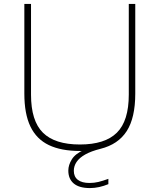

<svg xmlns="http://www.w3.org/2000/svg" viewBox="-20 -760 813 978"><path d="M438 198Q383.5 198 355.8 174.8Q328 151.5 328 109Q328 80.5 346 51.5Q364 22.5 409 3L412 9H387Q291.5 9 228.8 -21Q166 -51 135 -115.5Q104 -180 104 -283V-740H138V-278Q138 -144 198.8 -84Q259.5 -24 387 -24Q514.5 -24 575.2 -84Q636 -144 636 -278V-740H669V-283Q669 -160 625.5 -92.2Q582 -24.5 492 -2Q444 10 414 27Q384 44 370 65Q356 86 356 110Q356 140 376.5 156Q397 172 436 172Q459.5 172 481.2 166.8Q503 161.5 532 151V178Q509 187.5 485.2 192.8Q461.5 198 438 198Z"/></svg>

Font: Encode Sans SC Expanded Thin
Style: Regular
Weight: 250
Width: 7
Designer: Multiple Designers
Foundry: Impallari Type
Version: Version 3.002